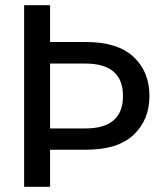

<svg xmlns="http://www.w3.org/2000/svg" viewBox="-20 -720 631 740"><path d="M73 0V-700H173V-558H313Q433 -558 494.5 -501Q556 -444 556 -350Q556 -258 495 -200.5Q434 -143 313 -143H173V0ZM309 -225Q454 -225 454 -350Q454 -475 309 -475H173V-225Z"/></svg>

Font: AWOL-DM Medium
Style: Regular
Weight: 500
Designer: Colophon Foundry, Jonny Pinhorn, Mikhail Sharanda
Foundry: Colophon Foundry
Version: Version 1.000;Glyphs 3.2.3 (3260)